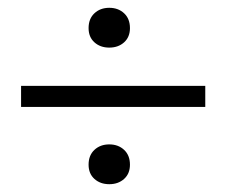

<svg xmlns="http://www.w3.org/2000/svg" viewBox="-20 -518 580 492"><path d="M207 -446Q207 -470 222 -484Q237 -498 260 -498Q283 -498 298 -484Q313 -470 313 -446Q313 -423 298 -409.5Q283 -396 260 -396Q237 -396 222 -409.5Q207 -423 207 -446ZM207 -96Q207 -120 222 -134Q237 -148 260 -148Q283 -148 298 -134Q313 -120 313 -96Q313 -73 298 -59.5Q283 -46 260 -46Q237 -46 222 -59.5Q207 -73 207 -96ZM506 -298V-244H34V-298Z"/></svg>

Font: Minipax
Style: Regular
Weight: 400
Designer: Raphaël Ronot
Foundry: Velvetyne Type Foundry
Version: Version 1.000